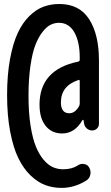

<svg xmlns="http://www.w3.org/2000/svg" viewBox="-20 -749 540 937"><path d="M280.3 168Q238.3 168 201.2 154.3Q164.1 140.6 129.4 107.4Q94.7 74.2 69.8 23.4Q44.9 -27.3 29.8 -106Q14.6 -184.6 14.6 -285.2Q14.6 -382.8 28.8 -460Q43 -537.1 66.4 -587.4Q89.8 -637.7 123 -670.4Q156.2 -703.1 192.4 -716.3Q228.5 -729.5 269.5 -729.5Q367.2 -729.5 415 -655.3Q462.9 -581.1 462.9 -454.1V-144.5Q462.9 -130.9 453.1 -121.6Q443.4 -112.3 429.7 -112.3Q416 -112.3 404.8 -121.1Q393.6 -129.9 390.6 -144.5L387.7 -162.1Q386.7 -164.1 384.8 -164.1Q382.8 -164.1 381.8 -162.1Q344.7 -97.7 283.2 -97.7Q232.4 -97.7 202.6 -134.8Q172.9 -171.9 172.9 -238.3Q172.9 -409.2 361.3 -448.2Q369.1 -450.2 369.1 -457V-468.8Q369.1 -544.9 342.8 -591.3Q316.4 -637.7 267.6 -637.7Q247.1 -637.7 227.5 -628.4Q208 -619.1 188 -593.8Q168 -568.4 152.8 -529.8Q137.7 -491.2 128.4 -426.8Q119.1 -362.3 119.1 -281.2Q119.1 -200.2 128.9 -137.2Q138.7 -74.2 154.8 -34.7Q170.9 4.9 192.9 30.8Q214.8 56.6 238.3 66.9Q261.7 77.1 288.1 77.1Q330.1 77.1 359.4 58.6Q370.1 50.8 382.8 50.8Q386.7 50.8 390.6 51.8Q407.2 53.7 415 68.4Q421.9 80.1 421.9 92.8Q421.9 97.7 420.9 103.5Q417 122.1 401.4 131.8Q343.8 168 280.3 168ZM318.4 -196.3Q346.7 -196.3 366.2 -231.4Q369.1 -237.3 369.1 -245.1V-353.5Q369.1 -356.4 367.2 -358.4Q365.2 -359.4 364.3 -359.4Q363.3 -359.4 362.3 -358.4Q277.3 -330.1 277.3 -249Q277.3 -196.3 318.4 -196.3Z"/></svg>

Font: Gen Jyuu Gothic Monospace Bold
Style: Bold
Weight: 700
Designer: [Source Han Sans]
Ryoko NISHIZUKA  (kana & ideographs); Paul D. Hunt (Latin, Greek & Cyrillic); Wenlong ZHANG  (bopomofo
Version: Version 1.002.20150607